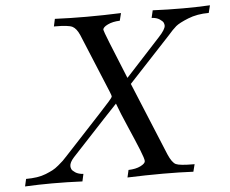

<svg xmlns="http://www.w3.org/2000/svg" viewBox="-50 -741 954 798"><g transform="rotate(-5 427.0 -341.5)"><path d="M22.9 0 29.8 -30.8Q53.7 -30.8 75 -33.9Q96.2 -37.1 113 -43.9Q129.9 -50.8 141.8 -56.9Q153.8 -63 168 -75Q182.1 -86.9 188 -92.5Q193.8 -98.1 207 -112.5Q220.2 -127 224.1 -130.9Q286.1 -197.8 356 -272.9Q413.1 -334 414.1 -339.8Q415 -344.7 407.2 -362.8L306.2 -606.9Q293.9 -634.8 277.6 -643.3Q261.2 -651.9 205.1 -651.9H200.2L207 -683.1Q272.9 -680.2 338.9 -680.2Q410.6 -680.2 482.9 -683.1L475.1 -651.9Q445.3 -650.9 424.6 -640.9Q403.8 -630.9 403.8 -620.1Q403.8 -612.3 485.8 -413.1H486.8L630.9 -569.8Q658.7 -599.6 659.2 -615.2Q659.2 -621.1 656.5 -627.4Q653.8 -633.8 641.4 -642.3Q628.9 -650.9 607.9 -651.9L615.2 -683.1Q678.2 -680.2 741.2 -680.2Q797.4 -680.2 854 -683.1L846.2 -651.9Q797.4 -651.9 759.3 -636.5Q721.2 -621.1 707 -609.1Q692.9 -597.2 670.9 -571.8L498 -386.2Q502 -377.4 624 -81.1Q639.2 -45.9 655 -38.3Q670.9 -30.8 729 -30.8H732.9L725.1 0Q668 -2.9 599.1 -2.9Q524.9 -2.9 450.2 0L457 -29.8V-30.8Q487.8 -31.7 507.8 -41.7Q527.8 -51.8 527.8 -61.8Q527.8 -71.8 512.5 -109.9Q497.1 -147.9 470.5 -209Q443.8 -270 429.2 -310.1Q416 -296.9 235.8 -103Q217.8 -83 217.8 -67.9Q217.8 -62 220.5 -55.4Q223.1 -48.8 235.6 -40.5Q248 -32.2 269 -30.8L262.2 0Q199.2 -2.9 136.2 -2.9Q80.1 -2.9 22.9 0Z"/></g></svg>

Font: CMU Classical Serif
Style: Italic
Weight: 500
Italic angle: -14.04°
Version: Version 0.7.0